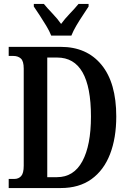

<svg xmlns="http://www.w3.org/2000/svg" viewBox="-20 -951 653 971"><path d="M24 0V-46H52Q74 -46 87 -60.5Q100 -75 100 -113V-604Q100 -642 85.5 -655Q71 -668 48 -668H24V-714H287Q419 -714 493.5 -623Q568 -532 568 -362Q568 -253 536.5 -171.5Q505 -90 442.5 -45Q380 0 287 0ZM268 -55Q353 -55 396.5 -135.5Q440 -216 440 -362Q440 -660 269 -660H219V-55ZM239 -771Q230 -794 214 -820.5Q198 -847 181 -873Q164 -899 151 -918V-931H202Q220 -909 245.5 -882.5Q271 -856 289 -830Q308 -856 333.5 -882.5Q359 -909 377 -931H428V-918Q416 -899 398.5 -873Q381 -847 365.5 -820.5Q350 -794 341 -771Z"/></svg>

Font: Noto Serif Myanmar ExtraCondensed SemiBold
Style: Regular
Weight: 600
Width: 2
Designer: Ben Mitchell and the Monotype Design Team
Foundry: Monotype Imaging Inc.
Version: Version 2.106; ttfautohint (v1.8.4.7-5d5b)